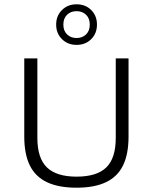

<svg xmlns="http://www.w3.org/2000/svg" viewBox="-20 -867 712 894"><path d="M336.5 7Q253 7 199 -18.5Q145 -44 119 -96.5Q93 -149 93 -231V-595H154V-225Q154 -130.5 198.5 -87.5Q243 -44.5 336.5 -44.5Q431 -44.5 475 -87.5Q519 -130.5 519 -225V-595H578.5V-231Q578.5 -149 552.8 -96.5Q527 -44 473.2 -18.5Q419.5 7 336.5 7ZM336.5 -658Q295.5 -658 268.5 -684.8Q241.5 -711.5 241.5 -752.5Q241.5 -793.5 268.5 -820.2Q295.5 -847 336.5 -847Q378 -847 404.8 -820.2Q431.5 -793.5 431.5 -752.5Q431.5 -711.5 404.8 -684.8Q378 -658 336.5 -658ZM336.5 -690Q363.5 -690 380.8 -706.8Q398 -723.5 398 -752.5Q398 -781.5 380.8 -798.2Q363.5 -815 336.5 -815Q309.5 -815 292.2 -798.2Q275 -781.5 275 -752.5Q275 -723.5 292.2 -706.8Q309.5 -690 336.5 -690Z"/></svg>

Font: Encode Sans SC SemiExpanded Light
Style: Regular
Weight: 300
Width: 6
Designer: Multiple Designers
Foundry: Impallari Type
Version: Version 3.002